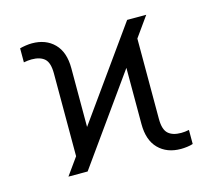

<svg xmlns="http://www.w3.org/2000/svg" viewBox="-86 -657 853 769"><g transform="rotate(-15 340.5 -272.5)"><path d="M109.7 0 160.5 -71V-414.4Q160.5 -458.8 142.2 -475.3Q123.9 -491.8 88.4 -491.8Q81.3 -491.8 72.6 -490.9Q63.9 -490.1 55.8 -488.3V-546.5Q66.4 -549.4 80.3 -551.5Q94.1 -553.6 106.2 -553.6Q163.7 -553.6 198.5 -518.5Q233.3 -483.3 233.3 -416.5V-172.9L499.3 -545.5H578.5L519.5 -462.7V-129.6Q519.5 -85.6 537.8 -68.9Q556.1 -52.2 591.6 -52.2Q598.7 -52.2 607.6 -53.1Q616.5 -54 624.3 -55.8V2.5Q614.3 6 600.1 7.8Q585.9 9.6 574.2 9.6Q516.3 9.6 481.5 -25.6Q446.7 -60.7 446.7 -127.5V-360.8L189.3 0Z"/></g></svg>

Font: Inter Zeller Light
Style: Regular
Weight: 300
Designer: Rasmus Andersson; Joe Bland
Foundry: zeller
Version: Version 3.015;git-dec3a8cb1